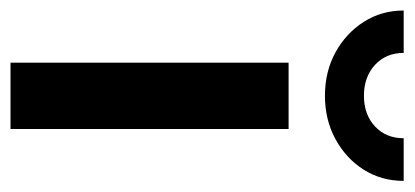

<svg xmlns="http://www.w3.org/2000/svg" viewBox="-268 -542 769 356"><g transform="rotate(90 116.0 -364.5)"><path d="M54.7 0V-515.6H177.7V0ZM116.2 -583Q71.3 -583 35.6 -602.5Q0 -622.1 -21 -655Q-42 -688 -42 -729H36.6Q36.6 -696.3 58.8 -675.8Q81.1 -655.3 116.2 -655.3Q150.9 -655.3 172.9 -675.8Q194.8 -696.3 194.8 -729H273.9Q273.9 -688 253.2 -655Q232.4 -622.1 196.5 -602.5Q160.6 -583 116.2 -583Z"/></g></svg>

Font: Inter Display SemiBold
Style: Regular
Weight: 600
Designer: Rasmus Andersson
Foundry: rsms
Version: Version 4.001;git-9221beed3